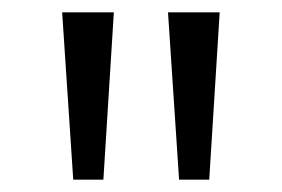

<svg xmlns="http://www.w3.org/2000/svg" viewBox="-20 -725 458 312"><path d="M99 -433 81 -705H165L148 -433ZM271 -433 253 -705H337L320 -433Z"/></svg>

Font: Nunito Sans 7pt SemiExpanded Light
Style: Regular
Weight: 300
Width: 6
Designer: Vernon Adams
Foundry: Vernon Adams
Version: Version 3.101;gftools[0.9.27]